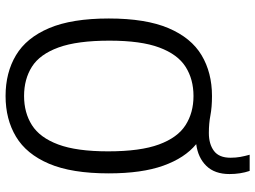

<svg xmlns="http://www.w3.org/2000/svg" viewBox="-136 -792 938 706"><g transform="rotate(90 333.0 -439.0)"><path d="M333 9.5Q247 9.5 183 -28.8Q119 -67 83.5 -150.5Q48 -234 48 -370Q48 -506 83.5 -589.5Q119 -673 183 -711.2Q247 -749.5 333 -749.5Q374 -749.5 403.8 -743.8Q433.5 -738 469 -738Q510 -738 535 -756.8Q560 -775.5 560 -817.5Q560 -837 557 -853.5Q554 -870 549 -888H608.5Q620 -854 620 -814Q620 -759.5 590 -728.8Q560 -698 510 -691.5Q561 -649.5 589.2 -570.5Q617.5 -491.5 617.5 -370Q617.5 -233.5 582 -150.2Q546.5 -67 482.5 -28.8Q418.5 9.5 333 9.5ZM333 -58.5Q394.5 -58.5 440.2 -87.5Q486 -116.5 511.2 -184Q536.5 -251.5 536.5 -367.5Q536.5 -486 511.2 -554.5Q486 -623 440.2 -652.2Q394.5 -681.5 333 -681.5Q271.5 -681.5 225.8 -652.5Q180 -623.5 154.8 -556Q129.5 -488.5 129.5 -372.5Q129.5 -254 154.5 -185.2Q179.5 -116.5 225.2 -87.5Q271 -58.5 333 -58.5Z"/></g></svg>

Font: Encode Sans SemiCondensed SemiCondensed
Style: Regular
Weight: 400
Width: 4
Designer: Multiple Designers
Foundry: Impallari Type
Version: Version 3.000; ttfautohint (v1.8.3) -l 8 -r 50 -G 200 -x 14 